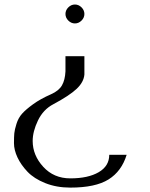

<svg xmlns="http://www.w3.org/2000/svg" viewBox="-20 -812 665 852"><path d="M341.8 -720.7Q329.1 -708 312.5 -708Q295.9 -708 283.2 -720.7Q270.5 -733.4 270.5 -750Q270.5 -766.6 283.2 -779.3Q295.9 -792 312.5 -792Q329.1 -792 341.8 -779.3Q354.5 -766.6 354.5 -750Q354.5 -733.4 341.8 -720.7ZM270.5 -562.5H354.5V-561.5Q354.5 -561.5 354.5 -481.4Q351.6 -447.3 319.8 -417.5Q288.1 -387.7 216.8 -349.6Q171.9 -326.2 148.4 -277.3Q125 -228.5 125 -186.5Q125 -123 171.9 -71.8Q218.8 -20.5 292 -20.5Q371.1 -20.5 418 -47.9Q464.8 -75.2 464.8 -125H542Q519.5 -51.8 461.4 -15.6Q403.3 20.5 292 20.5Q230.5 20.5 180.7 0.5Q130.9 -19.5 102.1 -49.8Q73.2 -80.1 57.6 -113.3Q42 -146.5 42 -176.8Q42 -205.1 43.5 -220.7Q44.9 -236.3 53.2 -262.7Q61.5 -289.1 78.1 -307.6Q94.7 -326.2 127 -349.6Q159.2 -373 206.1 -393.6Q241.2 -409.2 254.9 -433.1Q268.6 -457 270.5 -495.1Z"/></svg>

Font: okolaks
Style: Regular
Weight: 500
Version: Version 000.6.0